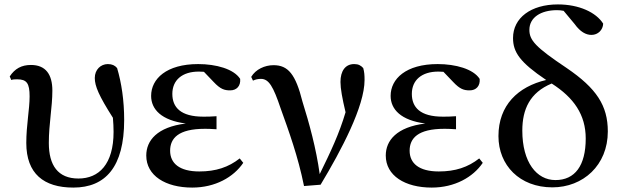

<svg xmlns="http://www.w3.org/2000/svg" viewBox="-20 -833 2822 869"><path d="M312 16C457 16 542 -77 542 -290C542 -378 530 -458 510 -525C500 -537 487 -543 468 -543C436 -543 409 -518 409 -480C409 -443 428 -399 491 -300C493 -278 494 -256 494 -236C494 -90 428 -25 335 -25C242 -25 201 -85 201 -186C201 -273 217 -347 217 -423C217 -496 187 -539 120 -539C77 -539 47 -522 24 -487L31 -471C39 -474 48 -474 58 -474C101 -474 114 -456 114 -397C114 -338 99 -267 99 -186C99 -47 178 16 312 16Z M850 16C954 16 1037 -31 1081 -96L1065 -116C1014 -76 957 -57 882 -57C792 -57 750 -94 750 -151C750 -207 787 -250 907 -250C919 -250 930 -250 960 -248V-307C935 -305 918 -305 900 -305C798 -305 760 -347 760 -408C760 -470 804 -509 880 -509L903 -508L947 -462C978 -429 996 -424 1022 -424C1051 -424 1070 -444 1067 -476C1038 -521 958 -543 877 -543C733 -543 664 -476 664 -399C664 -338 711 -288 821 -274C691 -258 642 -197 642 -129C642 -38 729 16 850 16Z M1356 9 1431 3C1526 -155 1630 -352 1630 -471C1630 -493 1629 -507 1624 -525C1613 -537 1602 -543 1583 -543C1543 -543 1521 -512 1521 -462C1521 -432 1529 -388 1544 -325C1515 -227 1477 -147 1427 -45C1411 -162 1379 -277 1349 -373C1318 -497 1284 -538 1218 -538C1178 -538 1137 -519 1117 -485L1125 -468C1135 -473 1147 -476 1161 -476C1197 -476 1217 -441 1250 -343C1287 -240 1329 -125 1356 9Z M1934 16C2038 16 2121 -31 2165 -96L2149 -116C2098 -76 2041 -57 1966 -57C1876 -57 1834 -94 1834 -151C1834 -207 1871 -250 1991 -250C2003 -250 2014 -250 2044 -248V-307C2019 -305 2002 -305 1984 -305C1882 -305 1844 -347 1844 -408C1844 -470 1888 -509 1964 -509L1987 -508L2031 -462C2062 -429 2080 -424 2106 -424C2135 -424 2154 -444 2151 -476C2122 -521 2042 -543 1961 -543C1817 -543 1748 -476 1748 -399C1748 -338 1795 -288 1905 -274C1775 -258 1726 -197 1726 -129C1726 -38 1813 16 1934 16Z M2480 15C2619 15 2731 -85 2731 -238C2731 -355 2680 -433 2545 -525C2403 -620 2376 -651 2376 -698C2376 -754 2428 -787 2501 -787C2511 -787 2521 -786 2531 -784L2581 -724C2606 -689 2632 -675 2657 -675C2687 -675 2709 -698 2710 -726C2678 -777 2601 -813 2505 -813C2383 -813 2302 -752 2302 -661C2302 -597 2333 -551 2452 -471C2325 -441 2236 -357 2236 -217C2236 -85 2332 15 2480 15ZM2477 -455C2577 -391 2631 -314 2631 -206C2631 -83 2582 -18 2494 -18C2409 -18 2344 -98 2344 -242C2344 -338 2378 -414 2477 -455Z"/></svg>

Font: Noto Serif CJK SC SemiBold
Style: Regular
Weight: 600
Designer: Ryoko NISHIZUKA 西塚涼子 (kana & ideographs); Frank Grießhammer (Latin, Greek & Cyrillic); Wenlong ZHANG 张文龙 (bopomofo); San
Foundry: Adobe
Version: Version 2.001;hotconv 1.1.0;makeotfexe 2.6.0